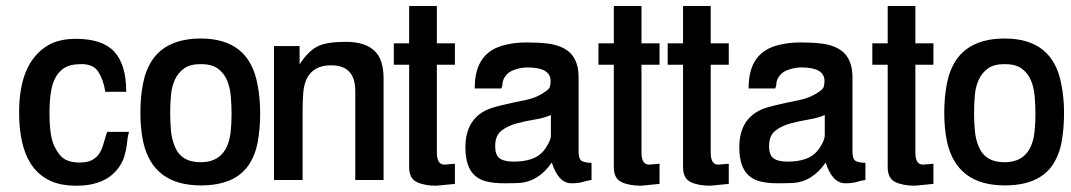

<svg xmlns="http://www.w3.org/2000/svg" viewBox="-20 -584 3475 623"><path d="M328.1 -156.2H398.4Q393.6 -137.7 392.1 -119.6Q390.6 -101.6 383.8 -78.1Q377 -54.7 361.3 -35.2Q345.7 -15.6 325.2 -3.9Q286.1 18.6 228.5 18.6Q170.9 18.6 134.8 -1.5Q98.6 -21.5 78.1 -55.7Q42 -114.3 42 -219.7Q42 -381.8 136.7 -437.5Q171.9 -458 226.6 -458Q312.5 -458 351.1 -416Q389.6 -374 389.6 -286.1H321.3V-288.1Q315.4 -325.2 299.3 -350.6Q283.2 -376 244.6 -376Q206.1 -376 186 -361.8Q166 -347.7 156.2 -324.2Q140.6 -291 140.6 -214.8Q140.6 -141.6 156.7 -108.9Q172.9 -76.2 191.9 -66.4Q210.9 -56.6 237.3 -56.6Q263.7 -56.6 278.3 -64.5Q293 -72.3 301.8 -85.4Q310.5 -98.6 315.4 -116.2Q326.2 -154.3 328.1 -156.2Z M815.4 -310.5Q824.2 -266.6 824.2 -216.8Q824.2 -167 816.4 -124Q808.6 -81.1 787.1 -48.8Q742.2 17.6 631.8 17.6Q475.6 17.6 444.3 -125Q435.5 -168 435.5 -217.8Q435.5 -267.6 443.8 -311.5Q452.1 -355.5 473.6 -388.7Q521.5 -459 631.8 -459Q788.1 -459 815.4 -310.5ZM546.9 -109.4Q567.4 -57.6 630.9 -57.6Q717.8 -57.6 728.5 -157.2Q731.4 -184.6 731.4 -212.9Q731.4 -241.2 729 -270.5Q726.6 -299.8 716.8 -323.2Q707 -346.7 687 -361.3Q667 -376 631.8 -376Q596.7 -376 577.1 -361.8Q557.6 -347.7 547.4 -325.2Q537.1 -302.7 534.7 -274.4Q532.2 -246.1 532.2 -217.8Q532.2 -189.5 534.7 -161.1Q537.1 -132.8 546.9 -109.4Z M1224.6 -330.1V0H1132.8V-289.1Q1132.8 -372.1 1054.7 -372.1Q970.7 -372.1 963.9 -281.2Q961.9 -255.9 961.9 -229.5V0H869.1V-434.6H952.1V-375Q980.5 -419.9 1014.6 -435.5Q1043 -448.2 1103 -448.2Q1163.1 -448.2 1193.8 -420.4Q1224.6 -392.6 1224.6 -330.1Z M1421.9 -49.8 1456.1 -52.7V12.7L1395.5 18.6Q1357.4 18.6 1332.5 6.8Q1307.6 -4.9 1307.6 -42V-374H1257.8V-443.4H1307.6V-564.5H1397.5V-443.4H1456.1V-374H1397.5V-88.9Q1397.5 -49.8 1421.9 -49.8Z M1766.6 -321.3Q1766.6 -365.2 1691.4 -365.2Q1668.9 -365.2 1646 -356.4Q1623 -347.7 1613.3 -325.2Q1610.4 -318.4 1610.4 -311Q1610.4 -303.7 1606.4 -296.9H1520.5V-299.8Q1520.5 -416 1620.1 -438.5Q1651.4 -446.3 1688 -446.3Q1724.6 -446.3 1755.4 -442.9Q1786.1 -439.5 1808.6 -427.7Q1857.4 -402.3 1857.4 -334V-91.8Q1857.4 -67.4 1868.2 -61.5Q1878.9 -55.7 1899.4 -55.7V0Q1884.8 2 1871.1 6.3Q1857.4 10.7 1834 10.7Q1792 10.7 1770.5 -56.6Q1726.6 6.8 1662.1 9.8Q1641.6 10.7 1613.3 10.7Q1585 10.7 1561 5.4Q1537.1 0 1521.5 -13.7Q1490.2 -41 1490.2 -106.4Q1490.2 -199.2 1566.4 -230.5Q1589.8 -240.2 1687.5 -259.8Q1723.6 -267.6 1750 -287.1Q1761.7 -294.9 1764.2 -302.2Q1766.6 -309.6 1766.6 -321.3ZM1767.6 -145.5V-210.9Q1746.1 -201.2 1715.8 -196.3Q1685.5 -191.4 1656.7 -183.6Q1627.9 -175.8 1607.9 -160.6Q1587.9 -145.5 1586.9 -113.8Q1585.9 -82 1600.6 -70.8Q1615.2 -59.6 1646.5 -59.6Q1713.9 -59.6 1742.2 -92.8Q1751 -102.5 1759.3 -118.2Q1767.6 -133.8 1767.6 -145.5Z M2085.9 -49.8 2120.1 -52.7V12.7L2059.6 18.6Q2021.5 18.6 1996.6 6.8Q1971.7 -4.9 1971.7 -42V-374H1921.9V-443.4H1971.7V-564.5H2061.5V-443.4H2120.1V-374H2061.5V-88.9Q2061.5 -49.8 2085.9 -49.8Z M2310.5 -49.8 2344.7 -52.7V12.7L2284.2 18.6Q2246.1 18.6 2221.2 6.8Q2196.3 -4.9 2196.3 -42V-374H2146.5V-443.4H2196.3V-564.5H2286.1V-443.4H2344.7V-374H2286.1V-88.9Q2286.1 -49.8 2310.5 -49.8Z M2655.3 -321.3Q2655.3 -365.2 2580.1 -365.2Q2557.6 -365.2 2534.7 -356.4Q2511.7 -347.7 2502 -325.2Q2499 -318.4 2499 -311Q2499 -303.7 2495.1 -296.9H2409.2V-299.8Q2409.2 -416 2508.8 -438.5Q2540 -446.3 2576.7 -446.3Q2613.3 -446.3 2644 -442.9Q2674.8 -439.5 2697.3 -427.7Q2746.1 -402.3 2746.1 -334V-91.8Q2746.1 -67.4 2756.8 -61.5Q2767.6 -55.7 2788.1 -55.7V0Q2773.4 2 2759.8 6.3Q2746.1 10.7 2722.7 10.7Q2680.7 10.7 2659.2 -56.6Q2615.2 6.8 2550.8 9.8Q2530.3 10.7 2502 10.7Q2473.6 10.7 2449.7 5.4Q2425.8 0 2410.2 -13.7Q2378.9 -41 2378.9 -106.4Q2378.9 -199.2 2455.1 -230.5Q2478.5 -240.2 2576.2 -259.8Q2612.3 -267.6 2638.7 -287.1Q2650.4 -294.9 2652.8 -302.2Q2655.3 -309.6 2655.3 -321.3ZM2656.2 -145.5V-210.9Q2634.8 -201.2 2604.5 -196.3Q2574.2 -191.4 2545.4 -183.6Q2516.6 -175.8 2496.6 -160.6Q2476.6 -145.5 2475.6 -113.8Q2474.6 -82 2489.3 -70.8Q2503.9 -59.6 2535.2 -59.6Q2602.5 -59.6 2630.9 -92.8Q2639.6 -102.5 2647.9 -118.2Q2656.2 -133.8 2656.2 -145.5Z M2974.6 -49.8 3008.8 -52.7V12.7L2948.2 18.6Q2910.2 18.6 2885.3 6.8Q2860.4 -4.9 2860.4 -42V-374H2810.5V-443.4H2860.4V-564.5H2950.2V-443.4H3008.8V-374H2950.2V-88.9Q2950.2 -49.8 2974.6 -49.8Z M3423.8 -310.5Q3432.6 -266.6 3432.6 -216.8Q3432.6 -167 3424.8 -124Q3417 -81.1 3395.5 -48.8Q3350.6 17.6 3240.2 17.6Q3084 17.6 3052.7 -125Q3043.9 -168 3043.9 -217.8Q3043.9 -267.6 3052.2 -311.5Q3060.5 -355.5 3082 -388.7Q3129.9 -459 3240.2 -459Q3396.5 -459 3423.8 -310.5ZM3155.3 -109.4Q3175.8 -57.6 3239.3 -57.6Q3326.2 -57.6 3336.9 -157.2Q3339.8 -184.6 3339.8 -212.9Q3339.8 -241.2 3337.4 -270.5Q3335 -299.8 3325.2 -323.2Q3315.4 -346.7 3295.4 -361.3Q3275.4 -376 3240.2 -376Q3205.1 -376 3185.5 -361.8Q3166 -347.7 3155.8 -325.2Q3145.5 -302.7 3143.1 -274.4Q3140.6 -246.1 3140.6 -217.8Q3140.6 -189.5 3143.1 -161.1Q3145.5 -132.8 3155.3 -109.4Z"/></svg>

Font: RIT TN Joy
Style: Extra Bold
Weight: 800
Designer: Hussain K H
Foundry: Rachana Institute of Typography
Version: 1.6.2